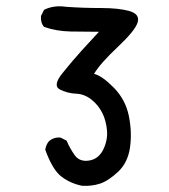

<svg xmlns="http://www.w3.org/2000/svg" viewBox="-20 -470 540 615"><path d="M242.2 125Q205.1 117.2 176.8 95.7Q148.4 74.2 125 9.8Q127 -5.9 136.7 -17.6Q152.3 -31.2 173.8 -29.3L193.4 -19.5Q203.1 3.9 218.8 26.4Q234.4 48.8 264.6 44.4Q294.9 40 310.1 10.3Q325.2 -19.5 322.8 -51.3Q320.3 -83 307.6 -108.4Q294.9 -133.8 272.5 -151.4Q250 -168.9 223.6 -169.9Q197.3 -170.9 172.4 -183.1Q147.5 -195.3 180.2 -235.8Q212.9 -276.4 241.2 -307.6Q269.5 -338.9 296.9 -368.2Q252 -368.2 206.1 -369.1Q160.2 -370.1 121.1 -383.8Q109.4 -397.5 111.3 -418.9L121.1 -438.5Q152.3 -454.1 191.4 -448.2Q246.1 -444.3 303.2 -444.3Q360.4 -444.3 394.5 -434.6Q428.7 -424.8 420.9 -398.4Q413.1 -372.1 356.9 -319.3Q300.8 -266.6 281.2 -233.4Q306.6 -227.5 344.2 -189.5Q381.8 -151.4 392.6 -99.1Q403.3 -46.9 396.5 2Q389.6 50.8 358.4 80.1Q327.1 109.4 300.3 118.2Q273.4 127 242.2 125Z"/></svg>

Font: JasonHandwriting2
Style: Regular
Weight: 400
Version: Version 1.05.10